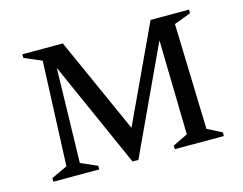

<svg xmlns="http://www.w3.org/2000/svg" viewBox="-83 -688 1039 820"><g transform="rotate(-15 437.0 -278.0)"><path d="M60 0V-16L131 -49L150 -511L73 -544V-560H252L442 -136L640 -560H810V-544L736 -516L750 -49L814 -16V0H597V-16L663 -48L654 -466L435 4H409L200 -466L190 -48L263 -16V0Z"/></g></svg>

Font: Spectral SC
Style: Regular
Weight: 400
Designer: Jean-Baptiste Levee
Foundry: Production Type
Version: Version 2.001